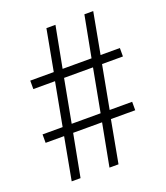

<svg xmlns="http://www.w3.org/2000/svg" viewBox="-132 -806 778 898"><g transform="rotate(-20 256.5 -357.0)"><path d="M70 0 109 -211H17V-253H117L157 -467H49V-509H166L204 -714H249L210 -509H354L393 -714H437L399 -509H495V-467H391L351 -253H463V-211H342L303 0H258L298 -211H154L114 0ZM162 -253H306L346 -467H202Z"/></g></svg>

Font: Noto Serif Hebrew SemiCondensed Light
Style: Regular
Weight: 300
Width: 4
Designer: Monotype Design Team
Foundry: Monotype Imaging Inc.
Version: Version 2.004; ttfautohint (v1.8.4.7-5d5b)